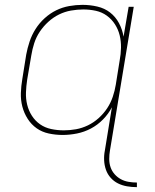

<svg xmlns="http://www.w3.org/2000/svg" viewBox="-20 -548 640 791"><path d="M544 223Q523 223 503 219.5Q483 216 466 207.5Q449 199 436 184.5Q423 170 416.5 151.5Q410 133 409 112.5Q408 92 412 72L441 -106Q427 -79 404.5 -56Q382 -33 354.5 -18.5Q327 -4 297 2Q267 8 238 8Q209 8 181 2Q153 -4 131 -19.5Q109 -35 94 -58.5Q79 -82 72 -109Q65 -136 66 -165Q67 -194 72 -223L88 -323Q93 -350 102 -377Q111 -404 126.5 -428.5Q142 -453 164 -473Q186 -493 211.5 -505.5Q237 -518 265 -523Q293 -528 320 -528Q351 -528 381 -521Q411 -514 433.5 -496.5Q456 -479 470 -453Q484 -427 489 -397L510 -520H531L433 72Q430 89 430 107Q430 125 435.5 141Q441 157 452 169.5Q463 182 477.5 190Q492 198 509 201Q526 204 544 204ZM243 -11Q268 -11 293 -15.5Q318 -20 342 -31.5Q366 -43 386.5 -61.5Q407 -80 421.5 -102Q436 -124 444.5 -149Q453 -174 457 -199L473 -299Q478 -325 478.5 -351.5Q479 -378 473 -402.5Q467 -427 453.5 -448Q440 -469 420 -483.5Q400 -498 375 -503.5Q350 -509 323 -509Q298 -509 272.5 -504.5Q247 -500 223.5 -488.5Q200 -477 179.5 -458.5Q159 -440 144 -417.5Q129 -395 121 -370Q113 -345 109 -320L92 -220Q88 -194 87 -167.5Q86 -141 92 -116.5Q98 -92 111.5 -71Q125 -50 145 -36Q165 -22 190.5 -16.5Q216 -11 243 -11Z"/></svg>

Font: Iosevka Thin Extended Oblique
Style: Regular
Weight: 100
Width: 7
Italic angle: -9°
Monospace: yes
Designer: Belleve Invis
Foundry: Belleve Invis
Version: Version 32.5.0; ttfautohint (v1.8.4)